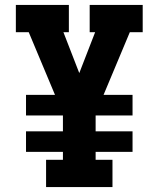

<svg xmlns="http://www.w3.org/2000/svg" viewBox="-20 -755 640 775"><path d="M166 0V-110H234V-142H85V-225H234V-289H85V-372H202L96 -625H44V-735H258V-625H236L300 -460L364 -625H342V-735H556V-625H504L398 -372H515V-289H366V-225H515V-142H366V-110H434V0Z"/></svg>

Font: Iosevka Slab XBdEx
Style: Regular
Weight: 800
Width: 7
Monospace: yes
Designer: Belleve Invis
Foundry: Belleve Invis
Version: Version 11.1.0; ttfautohint (v1.8.3)